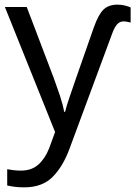

<svg xmlns="http://www.w3.org/2000/svg" viewBox="-20 -566 582 826"><path d="M485 -546Q502 -546 516.5 -542.5Q531 -539 542 -534V-469Q537 -470 528.5 -472Q520 -474 512 -474Q495 -474 483.5 -461Q472 -448 462 -420L279 74Q251 150 206.5 195Q162 240 84 240Q60 240 42 237.5Q24 235 11 232V162Q22 164 37.5 166Q53 168 70 168Q116 168 145 142Q174 116 191 73L217 2L1 -536H95L211 -231Q226 -190 238 -154Q250 -118 256 -85H260Q266 -110 280 -150.5Q294 -191 308 -232L384 -449Q404 -505 426 -525.5Q448 -546 485 -546Z"/></svg>

Font: Noto Sans
Style: Regular
Weight: 400
Designer: Monotype Design Team
Foundry: Monotype Imaging Inc.
Version: Version 1.902